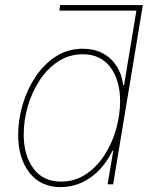

<svg xmlns="http://www.w3.org/2000/svg" viewBox="-20 -748 617 779"><path d="M544.4 -705.1H220.7L224.1 -727.5H559.6ZM226.6 11.2Q144.5 11.2 99.1 -47.9Q53.7 -106.9 53.7 -200.7Q53.7 -261.7 71.8 -323.2Q89.8 -384.8 124 -436.3Q158.2 -487.8 206.8 -519Q255.4 -550.3 316.4 -550.3Q361.3 -550.3 396 -532.2Q430.7 -514.2 452.4 -481Q474.1 -447.8 480 -402.8H483.4L537.1 -727.5H559.6L439 0H416.5L439.5 -136.7H436.5Q415 -91.8 382.8 -58.3Q350.6 -24.9 310.8 -6.8Q271 11.2 226.6 11.2ZM227.1 -11.2Q283.7 -11.2 328.1 -40.8Q372.6 -70.3 403.8 -118.7Q435.1 -167 451.2 -224.4Q467.3 -281.7 467.3 -337.4Q467.3 -421.9 428 -474.9Q388.7 -527.8 315.9 -527.8Q260.7 -527.8 216.3 -498.8Q171.9 -469.7 140.6 -421.9Q109.4 -374 92.8 -316.7Q76.2 -259.3 76.2 -202.1Q76.2 -117.7 115.5 -64.5Q154.8 -11.2 227.1 -11.2Z"/></svg>

Font: Inter 16pt Thin
Style: Italic
Weight: 250
Italic angle: -9.3988°
Version: Version 4.001;git-66647c0bb